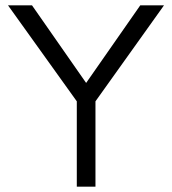

<svg xmlns="http://www.w3.org/2000/svg" viewBox="-20 -700 645 720"><path d="M338 -320V0H268V-320L10 -680H100L303 -389L506 -680H595Z"/></svg>

Font: Puffins on Iceburgs
Style: Regular
Weight: 400
Version: Version 1.0